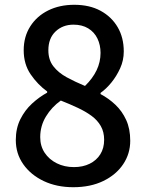

<svg xmlns="http://www.w3.org/2000/svg" viewBox="-20 -768 610 802"><path d="M286 14Q217 14 163 -11.5Q109 -37 77.5 -81.5Q46 -126 46 -183Q46 -232 65 -270Q84 -308 114 -335.5Q144 -363 177 -381V-386Q137 -415 108 -457.5Q79 -500 79 -558Q79 -615 106.5 -658Q134 -701 181.5 -724.5Q229 -748 290 -748Q354 -748 400 -723Q446 -698 471.5 -654.5Q497 -611 497 -553Q497 -516 482 -483Q467 -450 445.5 -423.5Q424 -397 400 -380V-375Q434 -357 462 -330.5Q490 -304 507 -267Q524 -230 524 -180Q524 -126 494.5 -82Q465 -38 411.5 -12Q358 14 286 14ZM335 -409Q367 -440 383.5 -474.5Q400 -509 400 -547Q400 -580 387 -607Q374 -634 348.5 -649.5Q323 -665 287 -665Q242 -665 212 -636.5Q182 -608 182 -558Q182 -518 203 -491Q224 -464 259 -445Q294 -426 335 -409ZM289 -70Q326 -70 354.5 -84Q383 -98 399 -123.5Q415 -149 415 -184Q415 -217 401 -241.5Q387 -266 362.5 -284Q338 -302 305 -317.5Q272 -333 234 -348Q196 -321 172 -281.5Q148 -242 148 -195Q148 -158 166.5 -130Q185 -102 217 -86Q249 -70 289 -70Z"/></svg>

Font: Noto Sans KR Medium
Style: Regular
Weight: 500
Designer: Ryoko NISHIZUKA  (kana, bopomofo & ideographs); Paul D. Hunt (Latin, Greek & Cyrillic); Sandoll Communications , Soo-you
Foundry: Adobe
Version: Version 2.004-H2;hotconv 1.0.118;makeotfexe 2.5.65603